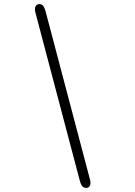

<svg xmlns="http://www.w3.org/2000/svg" viewBox="-20 -782 659 937"><path d="M172 -762Q184.5 -762 191 -753.2Q197.5 -744.5 202.5 -726.5L419.5 95.5Q421.5 103.5 421.5 111Q421.5 121.5 416.2 128.2Q411 135 401 135Q388.5 135 381.2 126.2Q374 117.5 369.5 100L152.5 -722Q150.5 -730.5 150.5 -737Q150.5 -749 156.8 -755.5Q163 -762 172 -762Z"/></svg>

Font: Sono ExtraLight Monospace Light
Style: Regular
Weight: 300
Version: Version 2.112